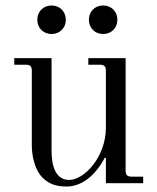

<svg xmlns="http://www.w3.org/2000/svg" viewBox="-20 -668 574 700"><path d="M304 -596C304 -566 326 -544 356 -544C386 -544 408 -566 408 -596C408 -626 386 -648 356 -648C326 -648 304 -626 304 -596ZM116 -596C116 -566 138 -544 168 -544C198 -544 220 -566 220 -596C220 -626 198 -648 168 -648C138 -648 116 -626 116 -596ZM32 -432H74C90 -432 96 -426 96 -410V-137C96 -102 106 -43 142 -14C161 2 183 12 223 12C276 12 327 -26 362 -93L366 -92V0H502V-24H460C444 -24 438 -30 438 -46V-456H302V-432H344C360 -432 366 -426 366 -410V-202C366 -97 288 -12 232 -12C180 -12 168 -69 168 -117V-456H32Z"/></svg>

Font: Old Standard
Style: Regular
Weight: 400
Designer: Alexey Kryukov <alexios@thessalonica.org.ru>
Version: Version 2.0